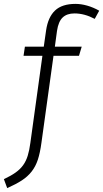

<svg xmlns="http://www.w3.org/2000/svg" viewBox="-72 -763 530 987"><path d="M146 -476H49L56 -523H153L165 -607Q175 -675 211 -709Q247 -743 316 -743Q345 -743 376.5 -734Q408 -725 438 -708L415 -666Q362 -694 311 -694Q272 -694 250 -673Q228 -652 221 -604L210 -523H348L334 -476H203L141 -29Q134 23 122.5 58Q111 93 90.5 119Q70 145 40 164.5Q10 184 -35 204L-52 158Q-16 141 8 124Q32 107 47 86Q62 65 70.5 37.5Q79 10 84 -28Z"/></svg>

Font: Glekhifnjqigglhiwekvrgaqftz
Style: Regular
Weight: 300
Italic angle: -8°
Designer: Carrois Corporate & Edenspiekermann
Foundry: Carrois Corporate GbR & Edenspiekermann AG
Version: Version 2.001